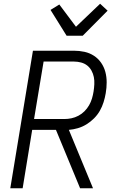

<svg xmlns="http://www.w3.org/2000/svg" viewBox="-20 -1006 640 1026"><path d="M35 0 156 -735H375Q404 -735 431.5 -729Q459 -723 482 -708Q505 -693 520.5 -670.5Q536 -648 543 -621.5Q550 -595 550 -566Q550 -537 545 -508Q541 -484 533.5 -460Q526 -436 513.5 -414Q501 -392 482.5 -373.5Q464 -355 442 -341.5Q420 -328 396 -321Q372 -314 348 -312L477 0H408L279 -312H152L101 0ZM162 -370H325Q343 -370 362 -374Q381 -378 399 -387.5Q417 -397 431.5 -411.5Q446 -426 456 -443.5Q466 -461 471.5 -479.5Q477 -498 480 -517Q483 -536 484 -556Q485 -576 481.5 -594Q478 -612 469 -628.5Q460 -645 446 -656Q432 -667 413.5 -672Q395 -677 376 -677H213ZM336 -815 250 -953 297 -982 386 -863 515 -986 555 -949 422 -815Z"/></svg>

Font: Iosevka Aile Light Oblique
Style: Regular
Weight: 300
Italic angle: -9°
Designer: Belleve Invis
Foundry: Belleve Invis
Version: Version 31.1.0; ttfautohint (v1.8.4)